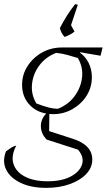

<svg xmlns="http://www.w3.org/2000/svg" viewBox="-44 -709 535 930"><path d="M212 -156Q203 -156 195 -157L194 -74L308 -37Q403 -7 403 64Q403 103 373.5 134Q344 165 293.5 183Q243 201 180 201Q107 201 56.5 177Q6 153 -14 113Q-34 73 -15 24Q6 9 13 4.5Q20 0 35 -4Q9 45 21 84Q33 123 76 146Q119 169 187 169Q254 169 297.5 146.5Q341 124 353 88.5Q365 53 334 16L182 -33Q154 -62 154 -98Q154 -133 180 -159Q128 -168 95.5 -205.5Q63 -243 63 -298Q63 -348 89.5 -389Q116 -430 159.5 -454.5Q203 -479 256 -479H453L443 -439L344 -456L343 -454Q370 -435 385.5 -404Q401 -373 401 -335Q401 -286 375.5 -245.5Q350 -205 307 -180.5Q264 -156 212 -156ZM236 -182Q287 -202 317.5 -243.5Q348 -285 353.5 -334.5Q359 -384 333 -428Q308 -436 282 -443Q256 -450 228 -453Q177 -433 146.5 -392Q116 -351 111 -301.5Q106 -252 132 -208Q168 -194 193 -188Q218 -182 236 -182ZM333 -686 300 -587 317 -556Q299 -541 269 -530Q252 -548 246 -573Q280 -639 320 -689Z"/></svg>

Font: Piazzolla ExtraLight
Style: Italic
Weight: 200
Italic angle: -11.3°
Designer: Juan Pablo del Peral
Foundry: Huerta Tipografica
Version: Version 1.330